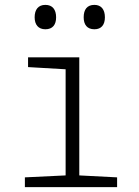

<svg xmlns="http://www.w3.org/2000/svg" viewBox="-20 -767 570 787"><path d="M166 -647C196 -647 210 -666 210 -696C210 -728 195 -747 166 -747C137 -747 122 -728 122 -696C122 -666 137 -647 166 -647ZM367 -647C396 -647 410 -666 410 -696C410 -728 395 -747 367 -747C337 -747 323 -728 323 -696C323 -666 337 -647 367 -647ZM82 0H460V-40L305 -48V-532H95V-492L249 -483V-48L82 -40Z"/></svg>

Font: Noto Sans Mono Condensed Light
Style: Regular
Weight: 300
Width: 3
Designer: Monotype Design Team
Foundry: Monotype Imaging Inc.
Version: Version 2.014